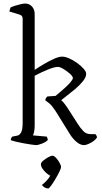

<svg xmlns="http://www.w3.org/2000/svg" viewBox="-20 -820 577 1085"><path d="M183 0Q176 0 157 -3Q138 -6 115 -10Q92 -14 71.5 -19Q51 -24 41 -28Q41 -35 43.5 -40Q46 -45 49 -48L75 -53Q90 -55 99 -71Q108 -87 108 -126V-714Q108 -732 92 -737L33 -755Q34 -762 36.5 -769Q39 -776 41 -779Q50 -783 66 -788Q82 -793 98 -796.5Q114 -800 122 -800Q146 -800 161 -783Q176 -766 176 -741V-425Q198 -440 227.5 -457.5Q257 -475 285 -487.5Q313 -500 331 -500Q348 -500 371 -490Q394 -480 416 -464Q438 -448 452.5 -431.5Q467 -415 467 -403Q467 -384 448.5 -361Q430 -338 404.5 -316.5Q379 -295 356.5 -278Q334 -261 326 -254Q330 -251 338 -242Q346 -233 361 -211L420 -119Q434 -97 450.5 -79.5Q467 -62 493 -62H519Q522 -59 525 -54Q528 -49 528 -43Q517 -26 493 -13Q469 0 454 0Q434 0 412.5 -18Q391 -36 375 -62L300 -183Q274 -224 258.5 -236Q243 -248 236 -253Q236 -260 240 -266Q244 -272 248 -275L294 -278Q301 -284 316 -296.5Q331 -309 348 -324.5Q365 -340 377.5 -354.5Q390 -369 392 -378Q392 -388 375.5 -403Q359 -418 339 -430Q319 -442 307 -442Q288 -442 251 -427Q214 -412 176 -392V-111Q176 -89 172.5 -74.5Q169 -60 166 -55L244 -48Q245 -45 247.5 -40Q250 -35 250 -29Q241 -18 218.5 -9Q196 0 183 0ZM253 245Q241 245 231 238.5Q221 232 217 225Q228 217 241.5 203Q255 189 264 173Q246 164 228.5 144Q211 124 211 108Q211 99 224 88Q237 77 252.5 68.5Q268 60 277 60Q285 60 296.5 72Q308 84 316.5 99.5Q325 115 325 124Q325 131 315.5 150.5Q306 170 293 192Q280 214 268.5 229.5Q257 245 253 245Z"/></svg>

Font: Texturina 72pt Light
Style: Regular
Weight: 300
Designer: Guillermo Torres Carreño
Foundry: Omnibus-Type
Version: Version 1.002; ttfautohint (v1.8.3)